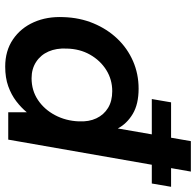

<svg xmlns="http://www.w3.org/2000/svg" viewBox="-28 -732 772 757"><g transform="rotate(90 358.5 -354.0)"><path d="M371 -566 384 -642H717L704 -566ZM243 12Q181 12 136 -18.5Q91 -49 68 -101Q45 -153 48 -218Q50 -282 72.5 -336Q95 -390 133 -430Q171 -470 221.5 -492Q272 -514 330 -514Q391 -514 429.5 -491Q468 -468 487 -432L537 -720H657L531 0H423V-73Q405 -51 379.5 -31.5Q354 -12 320.5 0Q287 12 243 12ZM289 -92Q337 -92 374.5 -117Q412 -142 434.5 -184.5Q457 -227 459 -278Q461 -318 447 -347.5Q433 -377 406 -393.5Q379 -410 340 -410Q294 -410 256.5 -386.5Q219 -363 196 -322.5Q173 -282 172 -230Q170 -190 183.5 -159Q197 -128 224.5 -110Q252 -92 289 -92Z"/></g></svg>

Font: DM Sans 16pt SemiBold
Style: Italic
Weight: 600
Italic angle: -10°
Version: Version 4.004;gftools[0.9.30]